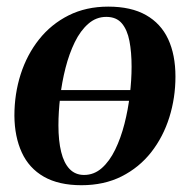

<svg xmlns="http://www.w3.org/2000/svg" viewBox="-20 -547 566 580"><path d="M376.5 -242.5H144L148.5 -275H380.5ZM307 -527Q376 -527 421 -501.5Q466 -476 488 -428.8Q510 -381.5 510 -315.5Q510 -251.5 491.5 -192.5Q473 -133.5 436.8 -87.2Q400.5 -41 347.5 -14.2Q294.5 12.5 226 12.5Q157.5 12.5 112.5 -13.2Q67.5 -39 45.8 -86.5Q24 -134 23.5 -197.5Q23.5 -263.5 42.5 -322.8Q61.5 -382 98 -428Q134.5 -474 187.2 -500.5Q240 -527 307 -527ZM301 -496Q270.5 -496 246.8 -475.2Q223 -454.5 206 -419.8Q189 -385 178 -342Q167 -299 161.8 -254Q156.5 -209 156.5 -168.5Q156.5 -121.5 164.8 -88Q173 -54.5 190.2 -36.5Q207.5 -18.5 234 -18.5Q264 -18.5 287.5 -39.2Q311 -60 328 -95Q345 -130 356 -173Q367 -216 372.2 -260.8Q377.5 -305.5 377.5 -345.5Q377.5 -389.5 371 -423.2Q364.5 -457 348 -476.5Q331.5 -496 301 -496Z"/></svg>

Font: Merriweather 120pt SemiBold
Style: Italic
Weight: 600
Italic angle: -7.8°
Version: Version 2.101